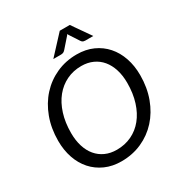

<svg xmlns="http://www.w3.org/2000/svg" viewBox="-206 -1060 1159 1221"><g transform="rotate(-30 373.0 -450.0)"><path d="M710 -409Q710 -317.5 681.8 -241Q653.5 -164.5 603.2 -109.2Q553 -54 484.2 -23.2Q415.5 7.5 334.5 7.5Q268.5 7.5 215.8 -16Q163 -39.5 125.8 -81.2Q88.5 -123 68.8 -180.5Q49 -238 49 -306.5Q49 -398 77.5 -474.8Q106 -551.5 156.5 -607Q207 -662.5 275.8 -693.5Q344.5 -724.5 425 -724.5Q491 -724.5 543.8 -700.8Q596.5 -677 633.5 -635Q670.5 -593 690.2 -535.2Q710 -477.5 710 -409ZM614 -407Q614 -461.5 600 -505.8Q586 -550 560.2 -581Q534.5 -612 497.2 -629Q460 -646 413.5 -646Q354.5 -646 305.2 -622.2Q256 -598.5 220.2 -554.5Q184.5 -510.5 164.8 -448.2Q145 -386 145 -309Q145 -254.5 158.8 -210.5Q172.5 -166.5 198.5 -135.5Q224.5 -104.5 261.5 -87.8Q298.5 -71 345 -71Q404.5 -71 454 -94.5Q503.5 -118 539 -161.8Q574.5 -205.5 594.2 -267.8Q614 -330 614 -407ZM576 -773H516Q510.5 -773 503 -775.2Q495.5 -777.5 489 -787.5L443 -858Q442 -860.5 440.8 -862.2Q439.5 -864 438.5 -866.5Q437 -863 432.5 -858L370.5 -787.5Q361.5 -777.5 353.8 -775.2Q346 -773 340.5 -773H282.5L408 -908.5H481.5Z"/></g></svg>

Font: Lato 2
Style: Italic
Weight: 400
Italic angle: -7°
Designer: Lukasz Dziedzic with Adam Twardoch and Botio Nikoltchev
Foundry: tyPoland Lukasz Dziedzic
Version: Version 2.015; 2015-08-06; http://www.latofonts.com/